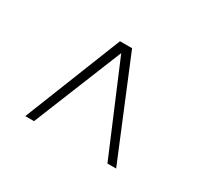

<svg xmlns="http://www.w3.org/2000/svg" viewBox="-76 -726 561 524"><g transform="rotate(30 204.0 -464.0)"><path d="M208.5 -617.2H170.4L48.8 -311H76.2L189.5 -590.8L307.6 -311H335Z"/></g></svg>

Font: SaysetthaMai Thin
Style: Regular
Weight: 100
Designer: John M. Durdin
Foundry: Lao Script for Windows
Version: Version 1.101